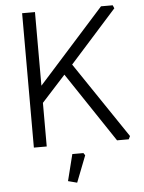

<svg xmlns="http://www.w3.org/2000/svg" viewBox="-59 -737 735 982"><g transform="rotate(-5 308.5 -246.0)"><path d="M92 0V-690H158V-312L497 -690H557L564 -674L324 -406L587 -16L579 0H519L280 -358L158 -224V0ZM251 186 285 50H342L350 62L297 198Z"/></g></svg>

Font: Oxanium Light
Style: Regular
Weight: 300
Designer: Severin Meyer
Version: Version 1.000